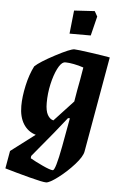

<svg xmlns="http://www.w3.org/2000/svg" viewBox="-84 -696 593 920"><g transform="rotate(5 212.0 -236.0)"><path d="M425 -440 344 19Q340 44 305 83Q270 122 229.5 152.5Q189 183 173 183Q156 183 91.5 166Q27 149 -27 133L-12 48L104 -40Q66 -51 44.5 -85Q23 -119 23 -172Q23 -216 35 -270.5Q47 -325 68 -366Q92 -389 163 -426.5Q234 -464 253 -464Q266 -464 333 -454.5Q400 -445 425 -440ZM143 -197Q143 -159 154 -139.5Q165 -120 182 -116L274 -215Q283 -271 293 -322L303 -381Q280 -389 256 -393.5Q232 -398 218 -398Q210 -398 208 -397Q193 -392 178 -362Q163 -332 153 -287.5Q143 -243 143 -197ZM235 4 260 -133H251Q194 -60 124 23L91 63L90 74Q112 87 149.5 104.5Q187 122 200 122Q213 122 235 4ZM235 -649 334 -655 348 -630 325 -537H223Z"/></g></svg>

Font: Grenze SemiBold
Style: Italic
Weight: 600
Italic angle: -10°
Designer: Renata Polastri
Foundry: Omnibus-Type
Version: Version 1.002; ttfautohint (v1.8)